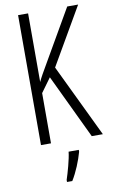

<svg xmlns="http://www.w3.org/2000/svg" viewBox="-101 -766 618 1039"><g transform="rotate(-10 208.0 -246.5)"><path d="M416 0 224 -400 406 -714H346L186 -437C158 -389 139 -356 131 -337V-714H76V0H131V-276L187 -353L355 0ZM273 71V61H217C213 101 192 174 180 210V221H209C236 178 260 118 273 71Z"/></g></svg>

Font: Noto Sans Armenian ExtraCondensed Light
Style: Regular
Weight: 300
Width: 2
Designer: Monotype Design Team
Foundry: Monotype Imaging Inc.
Version: Version 2.008